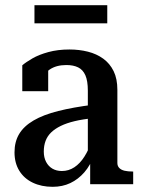

<svg xmlns="http://www.w3.org/2000/svg" viewBox="-20 -711 548 741"><path d="M341 -307V-255Q300 -251 268.5 -243.5Q237 -236 214.5 -225Q192 -214 177.5 -200Q163 -186 156 -167.5Q149 -149 149 -126Q149 -103 158 -86Q167 -69 182.5 -60Q198 -51 219 -51Q245 -51 267 -65.5Q289 -80 306 -107Q323 -134 336 -171L343 -112Q329 -73 305.5 -46Q282 -19 251.5 -4.5Q221 10 183 10Q140 10 106.5 -6Q73 -22 54.5 -52Q36 -82 36 -123Q36 -164 54 -194Q72 -224 109.5 -246Q147 -268 204.5 -282.5Q262 -297 341 -307ZM328 0V-104L319 -106V-361Q319 -399 309.5 -420.5Q300 -442 281.5 -451Q263 -460 236 -460Q197 -460 171.5 -442.5Q146 -425 131 -399Q126 -410 127.5 -419.5Q129 -429 134 -437Q139 -445 147.5 -450.5Q156 -456 166 -460V-359H66V-459Q80 -471 105 -485.5Q130 -500 166.5 -510Q203 -520 248 -520Q286 -520 319.5 -511.5Q353 -503 378.5 -484.5Q404 -466 418.5 -436.5Q433 -407 433 -364V-82Q433 -70 440.5 -62.5Q448 -55 461 -52Q474 -49 492 -49H494V0ZM113 -691H394V-621H113Z"/></svg>

Font: Roboto Serif 28pt Condensed Medium
Style: Regular
Weight: 500
Width: 3
Designer: Greg Gazdowicz
Foundry: Commercial Type
Version: Version 1.008